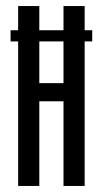

<svg xmlns="http://www.w3.org/2000/svg" viewBox="-20 -615 340 635"><path d="M15 -478V-515H40V-595H110V-515H190V-595H260V-515H285V-478H260V0H190V-280H110V0H40V-478ZM190 -478H110V-340H190Z"/></svg>

Font: Exetegue
Style: Regular
Weight: 400
Designer: Fábio Duarte Martins
Foundry: Fábio Duarte Martins
Version: Version 0.001